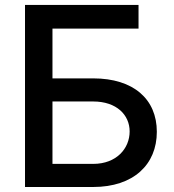

<svg xmlns="http://www.w3.org/2000/svg" viewBox="-20 -747 697 767"><path d="M79.9 0H352.3C513.8 0 606.5 -90.2 606.5 -220.5C606.5 -350.5 513.8 -433.9 352.3 -433.9H189.6V-632.8H533.4V-727.3H79.9ZM189.6 -92.3V-341.6H352.3C446 -341.6 497.9 -287.6 497.9 -221.9C497.9 -154.5 446 -92.3 352.3 -92.3Z"/></svg>

Font: Margiela Sans Medium
Style: Regular
Weight: 500
Designer: Stefan Endress, Andreas Faust
Version: Version 1.100;FEAKit 1.0